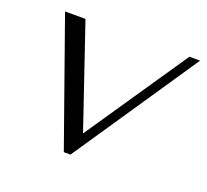

<svg xmlns="http://www.w3.org/2000/svg" viewBox="-93 -602 780 724"><g transform="rotate(20 297.0 -240.0)"><path d="M52 -490H134L273 -81L551 -490H594L256 10H229Z"/></g></svg>

Font: Fahkwang Light
Style: Italic
Weight: 300
Italic angle: -10°
Version: Version 1.000; ttfautohint (v1.6)